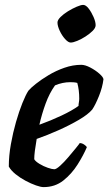

<svg xmlns="http://www.w3.org/2000/svg" viewBox="-20 -765 443 785"><path d="M158 0Q147 0 127 -7Q107 -14 84.5 -26Q62 -38 43.5 -53Q25 -68 16 -84Q16 -128 24.5 -175.5Q33 -223 45.5 -266.5Q58 -310 71.5 -343.5Q85 -377 96 -394Q105 -405 127 -422.5Q149 -440 179 -458Q209 -476 243.5 -488Q278 -500 312 -500Q328 -500 349 -489Q370 -478 386 -464Q402 -450 403 -441Q399 -408 384.5 -372Q370 -336 357 -317Q340 -297 302.5 -275Q265 -253 219 -232.5Q173 -212 130 -197Q125 -168 122.5 -148Q120 -128 120 -114Q125 -105 141.5 -95Q158 -85 175.5 -79Q193 -73 202 -73Q210 -73 226 -87.5Q242 -102 259 -122Q276 -142 289.5 -158.5Q303 -175 306 -180Q315 -180 324 -174Q333 -168 335 -163Q321 -130 297 -92Q273 -54 239 -27Q205 0 158 0ZM141 -255Q188 -272 231.5 -292.5Q275 -313 301 -332Q301 -338 302.5 -346.5Q304 -355 304 -362Q304 -397 296 -426Q289 -428 281.5 -428.5Q274 -429 267 -429Q236 -429 205 -416Q182 -384 166.5 -341.5Q151 -299 141 -255ZM269 -591Q259 -591 246 -605.5Q233 -620 224 -639.5Q215 -659 215 -673Q215 -683 227.5 -695.5Q240 -708 258 -719Q276 -730 293.5 -737.5Q311 -745 320 -745Q331 -745 342.5 -730Q354 -715 362.5 -695.5Q371 -676 371 -662Q371 -651 359 -639Q347 -627 330 -616Q313 -605 296 -598Q279 -591 269 -591Z"/></svg>

Font: Texturina 72pt 72pt Regular
Style: Bold Italic
Weight: 700
Italic angle: -11°
Designer: Guillermo Torres Carreño
Foundry: Omnibus-Type
Version: Version 1.002; ttfautohint (v1.8.3)